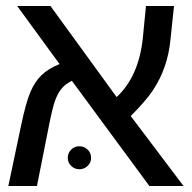

<svg xmlns="http://www.w3.org/2000/svg" viewBox="-20 -619 640 639"><path d="M37.1 -599.1H147.9L368.2 -295.9Q441.4 -364.3 455.1 -490.2L465.8 -599.1H559.1L547.9 -492.2Q543 -439.9 528.3 -397.9Q513.7 -356 489.5 -319.3Q465.3 -282.7 415 -232.9L590.8 0H477.1L219.2 -350.1Q198.2 -339.8 185.3 -324.5Q172.4 -309.1 163.3 -284.2Q154.3 -259.3 142.1 -196.8L103 0H7.8L48.8 -194.8Q65.4 -275.4 80.6 -311.3Q95.7 -347.2 118.2 -368.9Q140.6 -390.6 178.2 -405.8ZM205.6 -93.3Q205.6 -110.4 217 -121.3Q228.5 -132.3 244.1 -132.3Q259.8 -132.3 271.5 -121.3Q283.2 -110.4 283.2 -93.3Q283.2 -77.6 271.5 -66.7Q259.8 -55.7 244.1 -55.7Q228.5 -55.7 217 -66.7Q205.6 -77.6 205.6 -93.3Z"/></svg>

Font: Cousine
Style: Regular
Weight: 400
Monospace: yes
Designer: Steve Matteson
Foundry: Ascender Corporation
Version: Version 1.20